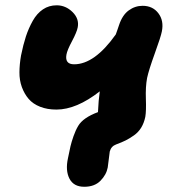

<svg xmlns="http://www.w3.org/2000/svg" viewBox="-20 -549 645 731"><path d="M194.8 -131.8Q159.7 -131.8 132.6 -142.6Q105.5 -153.3 89.1 -172.4Q72.8 -191.4 63.2 -217.5Q53.7 -243.7 54 -273.9Q54.2 -304.2 60.1 -337.9Q68.4 -378.9 78.6 -410.2Q88.9 -441.4 104.7 -469.7Q120.6 -498 143.6 -513.4Q166.5 -528.8 195.8 -528.8Q230 -528.8 256.1 -503.2Q282.2 -477.5 275.9 -444.8Q272.5 -426.8 254.2 -392.3Q235.8 -357.9 232.9 -340.8Q226.6 -304.2 262.2 -304.2Q340.3 -304.2 420.9 -418Q422.9 -423.3 427.2 -435.8Q431.6 -448.2 433.1 -453.1Q445.8 -491.7 470 -509.3Q494.1 -526.9 522.9 -526.9Q561.5 -526.9 583 -498.5Q604.5 -470.2 596.2 -429.2Q592.3 -408.7 569.3 -345.5Q546.4 -282.2 540 -252Q533.7 -218.3 535.4 -172.4Q537.1 -126.5 533.2 -104Q528.3 -80.6 517.6 -63Q506.8 -45.4 489.7 -33.4Q472.7 -21.5 458.5 -14.4Q444.3 -7.3 421.9 1Q403.3 7.8 397.9 27.8Q396 38.6 393.8 60.1Q391.6 81.5 390.1 88.9Q384.8 116.7 362.3 139.4Q339.8 162.1 300.8 162.1Q260.3 162.1 244.4 131.1Q228.5 100.1 238.8 53.2Q244.6 23.9 248.3 8.1Q252 -7.8 259.8 -30.3Q267.6 -52.7 277.8 -69.8Q296.4 -101.1 353 -122.1Q355 -168 359.9 -201.2Q271 -131.8 194.8 -131.8Z"/></svg>

Font: Shantell Sans Normal
Style: Italic
Weight: 800
Italic angle: -11.31°
Designer: Stephen Nixon, Anya Danilova, Shantell Martin
Foundry: Arrow Type
Version: Version 1.006;[559af2be0]